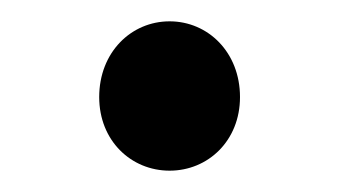

<svg xmlns="http://www.w3.org/2000/svg" viewBox="-20 -147 318 180"><path d="M139 13C175 13 205 -15 205 -56C205 -98 175 -127 139 -127C103 -127 73 -98 73 -56C73 -15 103 13 139 13Z"/></svg>

Font: DAIFUKU Sans JP
Style: Regular
Weight: 400
Designer: Original font ‘Source Han Sans JP’ : Ryoko NISHIZUKA  (kana, bopomofo & ideographs); Paul D. Hunt (Latin, Greek & Cyrill
Foundry: Daifuku
Version: Version 1.001